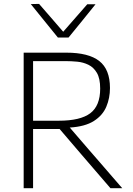

<svg xmlns="http://www.w3.org/2000/svg" viewBox="-20 -990 698 1010"><path d="M104.5 0V-713H328.5Q446 -713 502.2 -669Q558.5 -625 558.5 -527Q558.5 -474 539.2 -428.5Q520 -383 473.8 -353.5Q427.5 -324 347 -319L447.5 -202.5Q475.5 -170.5 507 -134Q538.5 -97.5 568.8 -62.5Q599 -27.5 623 0H561Q520.5 -47 483 -90.5Q445.5 -134 409 -176.5L293.5 -311.5H154V0ZM326 -668.5H154V-355H290Q402.5 -355 454.8 -394.2Q507 -433.5 507 -524Q507 -577 489.8 -606.5Q472.5 -636 445.2 -649.2Q418 -662.5 386.5 -665.5Q355 -668.5 326 -668.5ZM284.5 -792.5Q249 -836.5 213.2 -880.5Q177.5 -924.5 142 -968.5L185.5 -969.5Q217.5 -932.5 249 -896.5Q280.5 -860.5 312.5 -823Q345 -860 376 -895.5Q407 -931 439 -967.5H482.5Q447.5 -924 412 -880.2Q376.5 -836.5 340.5 -792.5Z"/></svg>

Font: Commissioner ExtraLight
Style: Regular
Weight: 200
Designer: Kostas Bartsokas
Foundry: Kostas Bartsokas
Version: Version 1.000; ttfautohint (v1.8.3)